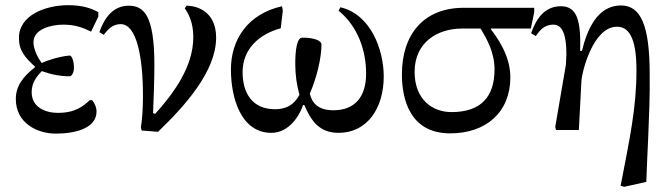

<svg xmlns="http://www.w3.org/2000/svg" viewBox="-20 -501 2589 740"><path d="M141 -258C125 -279 109 -312 109 -338C109 -390 179 -406 224 -406C270 -406 301 -394 331 -379L359 -437V-454C332 -469 298 -481 243 -481C156 -481 53 -443 53 -355C53 -306 75 -281 116 -243C67 -204 41 -169 41 -119C41 -26 124 14 195 14C271 14 352 -7 352 -71C352 -88 345 -103 335 -115H326C301 -92 271 -66 203 -66C154 -66 102 -88 102 -146C102 -184 124 -209 141 -227C177 -214 211 -207 249 -207C256 -207 265 -221 265 -239C265 -268 256 -287 249 -287C213 -284 165 -270 141 -258Z M589 7C693 -93 813 -226 813 -356C813 -457 739 -479 699 -479L692 -469C707 -448 725 -414 725 -358C725 -241 646 -138 578 -62L570 -65C572 -117 575 -194 575 -251C575 -443 534 -479 476 -479C418 -479 383 -435 363 -377L380 -367C396 -388 414 -408 445 -408C508 -408 531 -277 531 -132C531 -81 528 -41 523 -10L526 2Z M1174 -140C1201 -202 1219 -278 1219 -330C1219 -344 1192 -356 1145 -356C1123 -356 1118 -302 1118 -255C1118 -210 1124 -173 1134 -136C1124 -117 1102 -80 1040 -80C951 -80 915 -144 915 -223C915 -311 977 -369 1062 -392L1070 -460L1067 -477C934 -447 870 -348 870 -233C870 -125 908 11 1026 11C1096 11 1136 -59 1148 -96H1153C1179 -35 1211 11 1285 11C1396 11 1459 -85 1459 -206C1459 -309 1409 -446 1292 -473L1285 -460C1360 -398 1391 -306 1391 -217C1391 -127 1347 -76 1265 -76C1204 -76 1182 -106 1174 -140Z M2039 -454V-471H1768C1612 -471 1529 -368 1529 -214C1529 -122 1558 13 1715 13C1854 13 1947 -69 1947 -203C1947 -290 1893 -360 1872 -388V-391H2026ZM1832 -391C1856 -352 1886 -299 1886 -234C1886 -127 1833 -69 1720 -69C1647 -69 1578 -117 1578 -224C1578 -338 1666 -391 1761 -391Z M2120 -12 2123 0H2211L2221 -191C2222 -216 2263 -398 2358 -398C2400 -398 2433 -362 2433 -231C2433 -84 2407 33 2372 215L2386 219L2471 200C2473 135 2476 82 2478 36C2482 -61 2485 -129 2484 -215C2484 -405 2449 -480 2373 -480C2282 -480 2242 -385 2223 -305H2216C2219 -415 2207 -477 2142 -477C2074 -477 2044 -421 2027 -373L2045 -362C2059 -381 2075 -406 2113 -406C2148 -406 2163 -366 2163 -293C2163 -279 2161 -256 2161 -251Z"/></svg>

Font: mjx-stx-n
Style: Regular
Weight: 500
Version: 1.0.0